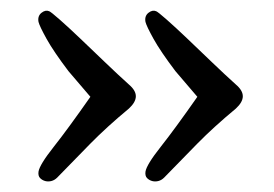

<svg xmlns="http://www.w3.org/2000/svg" viewBox="-20 -415 513 359"><path d="M72 -394Q75 -393 91.5 -378.5Q108 -364 130 -343Q152 -322 176.5 -298.5Q201 -275 221 -257Q234 -246 234 -235Q234 -224 221 -212Q180 -178 149 -146.5Q118 -115 87 -83Q82 -78 76 -76.5Q70 -75 64.5 -76.5Q59 -78 55 -82Q51 -86 52 -94Q54 -107 80.5 -140.5Q107 -174 149 -234L108 -282Q80 -319 67 -342.5Q54 -366 52 -374Q50 -385 57.5 -391Q65 -397 72 -394ZM272 -394Q275 -393 291.5 -378.5Q308 -364 330 -343Q352 -322 376.5 -298.5Q401 -275 421 -257Q434 -246 434 -235Q434 -224 421 -212Q380 -178 349 -146.5Q318 -115 287 -83Q282 -78 276 -76.5Q270 -75 264.5 -76.5Q259 -78 255 -82Q251 -86 252 -94Q254 -107 280.5 -140.5Q307 -174 349 -234L308 -282Q280 -319 267 -342.5Q254 -366 252 -374Q250 -385 257.5 -391Q265 -397 272 -394Z"/></svg>

Font: Alice
Style: Regular
Weight: 400
Designer: Cyreal (www.cyreal.org)
Foundry: Cyreal (www.cyreal.org)
Version: Version 1.010